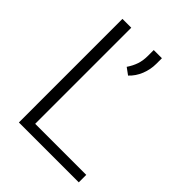

<svg xmlns="http://www.w3.org/2000/svg" viewBox="-202 -821 932 932"><g transform="rotate(45 263.5 -355.5)"><path d="M501.5 -51.3V0H90.3V-710.9H150.9V-51.3ZM360.8 -711.4V-672.9Q360.8 -634.3 346.2 -597.7Q331.5 -561 304.2 -535.6L269.5 -561Q287.1 -586.9 295.9 -613Q304.7 -639.2 304.7 -671.9V-711.4Z"/></g></svg>

Font: Vazirmatn UI ExtraLight
Style: Regular
Weight: 200
Designer: Saber Rastikerdar
Foundry: Saber Rastikerdar
Version: Version 33.003